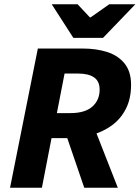

<svg xmlns="http://www.w3.org/2000/svg" viewBox="-20 -878 653 898"><path d="M27 0 157 -651H367Q431 -651 482 -634.5Q533 -618 563 -580.5Q593 -543 593 -482Q593 -416 568.5 -368.5Q544 -321 502.5 -291Q461 -261 408 -246.5Q355 -232 298 -232H221L176 0ZM246 -349H309Q378 -349 412 -379.5Q446 -410 446 -459Q446 -498 420 -516Q394 -534 345 -534H282ZM374 0 283 -266 389 -362 531 0ZM323 -701 222 -858H343L400 -797H404L491 -858H613L462 -701Z"/></svg>

Font: Source Sans 3 ExtraLight ExtraBold
Style: Italic
Weight: 800
Italic angle: -11°
Version: Version 3.052;hotconv 1.1.0;makeotfexe 2.6.0